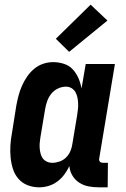

<svg xmlns="http://www.w3.org/2000/svg" viewBox="-20 -794 540 822"><path d="M148 8Q122 8 98.5 -1Q75 -10 59 -28.5Q43 -47 35.5 -70.5Q28 -94 25.5 -119.5Q23 -145 24.5 -171Q26 -197 31 -223L50 -343Q54 -364 59.5 -385Q65 -406 74 -426.5Q83 -447 96 -466Q109 -485 126.5 -499.5Q144 -514 165 -521Q186 -528 207 -528Q232 -528 254.5 -520.5Q277 -513 292 -496.5Q307 -480 316 -459Q325 -438 329 -415L347 -520H472L405 -117Q404 -113 404.5 -109Q405 -105 407.5 -102Q410 -99 414 -98Q418 -97 422 -97H442L441 8H404Q381 8 359.5 4Q338 0 320 -11.5Q302 -23 290.5 -41.5Q279 -60 277 -83Q268 -64 255.5 -47Q243 -30 225.5 -17Q208 -4 188 2Q168 8 148 8ZM204 -97Q219 -97 235 -102.5Q251 -108 263 -120Q275 -132 281.5 -147.5Q288 -163 290 -179L310 -299Q312 -312 313.5 -325Q315 -338 314.5 -351Q314 -364 311.5 -376.5Q309 -389 303 -399.5Q297 -410 286.5 -416.5Q276 -423 262 -423Q245 -423 228 -415Q211 -407 199.5 -392.5Q188 -378 182 -361Q176 -344 173 -326L153 -206Q151 -194 150 -182Q149 -170 150 -158.5Q151 -147 154 -135.5Q157 -124 163.5 -115.5Q170 -107 180.5 -102Q191 -97 204 -97ZM276 -572 219 -628 368 -774 440 -706Z"/></svg>

Font: Iosevka Extrabold
Style: Italic
Weight: 800
Italic angle: -9°
Monospace: yes
Designer: Belleve Invis
Foundry: Belleve Invis
Version: Version 32.5.0; ttfautohint (v1.8.4)